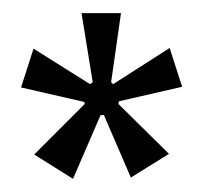

<svg xmlns="http://www.w3.org/2000/svg" viewBox="-20 -720 309 292"><path d="M91 -448 32 -485 109 -562 108 -565 12 -587 31 -646 117 -592 121 -595 104 -700H164L149 -595L152 -592L238 -647L257 -588L161 -566L160 -562L237 -486L179 -450L138 -545H133Z"/></svg>

Font: Bricolage Grotesque 12pt Condensed ExtraLight
Style: Regular
Weight: 200
Width: 3
Designer: Mathieu Triay
Foundry: Atelier Triay
Version: Version 1.001; ttfautohint (v1.8.4.7-5d5b);gftools[0.9.33.de